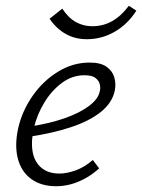

<svg xmlns="http://www.w3.org/2000/svg" viewBox="-20 -638 493 666"><path d="M175 8Q123 8 88.5 -17Q54 -42 42 -87.5Q30 -133 43 -193Q57 -254 93.5 -306Q130 -358 181.5 -389.5Q233 -421 291 -421Q329 -421 349.5 -406.5Q370 -392 376.5 -369.5Q383 -347 378 -323Q369 -281 329.5 -249.5Q290 -218 226.5 -197Q163 -176 83 -164L84 -199Q154 -210 206 -228.5Q258 -247 289.5 -271Q321 -295 326 -321Q329 -331 326.5 -344Q324 -357 312 -367Q300 -377 273 -377Q231 -377 195.5 -351Q160 -325 134.5 -283.5Q109 -242 98 -196Q87 -149 93 -113Q99 -77 123 -56.5Q147 -36 186 -36Q212 -36 242.5 -47Q273 -58 302 -83L324 -54Q302 -34 277 -20Q252 -6 226.5 1Q201 8 175 8ZM281 -502Q240 -502 207.5 -520.5Q175 -539 152 -573L196 -608Q218 -575 244 -561Q270 -547 300 -547Q338 -547 369.5 -565Q401 -583 427 -618L453 -601Q423 -554 378 -528Q333 -502 281 -502Z"/></svg>

Font: Ysabeau Office Light
Style: Italic
Weight: 300
Italic angle: -12°
Designer: Christian Thalmann (Catharsis Fonts)
Version: Version 2.001;gftools[0.9.30]; featfreeze: tnum,lnum,ss02